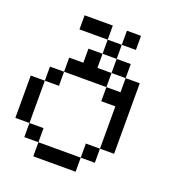

<svg xmlns="http://www.w3.org/2000/svg" viewBox="-139 -877 892 984"><g transform="rotate(20 307.5 -384.5)"><path d="M153.8 0V-76.9H384.6V0ZM76.9 -76.9V-153.8H153.8V-76.9ZM384.6 -76.9V-153.8H461.5V-76.9ZM0 -153.8V-384.6H76.9V-153.8ZM76.9 -384.6V-461.5H153.8V-384.6ZM461.5 -153.8V-384.6H384.6V-461.5H461.5V-538.5H538.5V-153.8ZM153.8 -461.5V-538.5H230.8V-615.4H307.7V-538.5H384.6V-461.5ZM384.6 -538.5V-615.4H461.5V-538.5ZM307.7 -615.4V-692.3H384.6V-615.4ZM153.8 -692.3V-769.2H307.7V-692.3ZM384.6 -692.3V-769.2H461.5V-692.3Z"/></g></svg>

Font: Mintsoda - Lime Green 13x16
Style: Regular
Weight: 400
Designer: Mintsoda-15
Version: Version 1.0